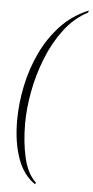

<svg xmlns="http://www.w3.org/2000/svg" viewBox="-59 -782 453 933"><g transform="rotate(5 168.0 -315.0)"><path d="M149 117Q90 77 62.5 -2Q35 -81 35 -185Q35 -266 52.5 -351.5Q70 -437 106.5 -515Q143 -593 200 -654Q257 -715 336 -747L333 -737Q266 -702 217.5 -637.5Q169 -573 137.5 -493Q106 -413 90.5 -330Q75 -247 75 -175Q75 -82 92.5 -6.5Q110 69 152 108Z"/></g></svg>

Font: Noto Serif Display SemiCondensed ExtraLight
Style: Italic
Weight: 200
Width: 4
Italic angle: -12°
Designer: Monotype Design Team
Foundry: Monotype Imaging Inc.
Version: Version 2.009